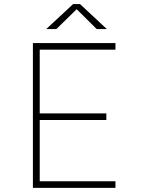

<svg xmlns="http://www.w3.org/2000/svg" viewBox="-20 -908 690 928"><path d="M139 0V-700H538V-668H172V-360H494V-328H172V-32H538V0ZM203.5 -767.5 333.5 -888.5H366.5L496.5 -767.5H447.5L350.5 -863.5L252.5 -767.5Z"/></svg>

Font: Trispace Thin
Style: Regular
Weight: 100
Designer: Tyler Finck
Foundry: Etcetera Type Company
Version: Version 1.210